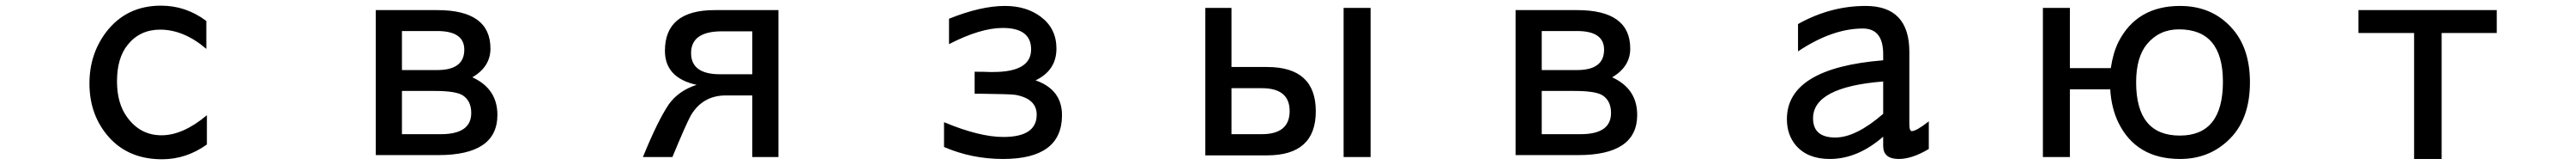

<svg xmlns="http://www.w3.org/2000/svg" viewBox="-20 -554 9040 578"><path d="M704.1 -480.5V-382.8Q625 -450.2 542 -450.2Q470.7 -450.2 427.7 -396.5Q390.6 -350.6 390.6 -268.6Q390.6 -191.4 426.8 -142.6Q472.7 -80.1 546.9 -80.1Q622.1 -80.1 706.1 -150.4V-47.9Q633.8 3.9 548.8 3.9Q432.6 3.9 363.3 -72.3Q293.9 -149.4 293.9 -261.7Q293.9 -363.3 351.6 -440.4Q422.9 -534.2 544.9 -534.2Q632.8 -534.2 704.1 -480.5Z M1298.8 -10.7V-518.6H1514.6Q1701.2 -518.6 1701.2 -383.8Q1701.2 -320.3 1637.7 -283.2Q1725.6 -243.2 1725.6 -151.4Q1725.6 -10.7 1518.6 -10.7ZM1390.6 -84H1527.3Q1633.8 -84 1633.8 -158.2Q1633.8 -200.2 1604.5 -219.7Q1580.1 -235.4 1505.9 -235.4H1390.6ZM1390.6 -308.6H1514.6Q1609.4 -308.6 1609.4 -379.9Q1609.4 -445.3 1514.6 -445.3H1390.6Z M2236.3 -3.9Q2288.1 -130.9 2327.1 -188.5Q2361.3 -236.3 2424.8 -256.8Q2313.5 -281.2 2313.5 -376Q2313.5 -518.6 2488.3 -518.6H2711.9V-3.9H2620.1V-219.7H2525.4Q2445.3 -218.8 2404.3 -149.4Q2386.7 -117.2 2339.8 -3.9ZM2620.1 -293.9V-444.3H2513.7Q2405.3 -444.3 2405.3 -368.2Q2405.3 -293.9 2506.8 -293.9Z M3293 -39.1V-126Q3417 -74.2 3501 -74.2Q3618.2 -74.2 3618.2 -152.3Q3618.2 -208 3543.9 -221.7Q3524.4 -224.6 3424.8 -225.6H3400.4V-302.7Q3438.5 -302.7 3453.1 -301.8Q3464.8 -301.8 3465.8 -301.8Q3598.6 -301.8 3598.6 -380.9Q3598.6 -456.1 3499 -456.1Q3420.9 -456.1 3310.5 -399.4V-488.3Q3421.9 -533.2 3506.8 -533.2Q3582 -533.2 3632.8 -495.1Q3687.5 -454.1 3687.5 -383.8Q3687.5 -307.6 3614.3 -272.5Q3707 -240.2 3707 -150.4Q3707 2.9 3500 2.9Q3390.6 2.9 3293 -39.1Z M4695.3 -3.9V-526.4H4790V-3.9ZM4301.8 -319.3H4426.8Q4597.7 -319.3 4597.7 -164.1Q4597.7 -9.8 4426.8 -9.8H4210V-526.4H4301.8ZM4301.8 -245.1V-84H4408.2Q4505.9 -84 4505.9 -165Q4505.9 -245.1 4408.2 -245.1Z M5298.8 -10.7V-518.6H5514.6Q5701.2 -518.6 5701.2 -383.8Q5701.2 -320.3 5637.7 -283.2Q5725.6 -243.2 5725.6 -151.4Q5725.6 -10.7 5518.6 -10.7ZM5390.6 -84H5527.3Q5633.8 -84 5633.8 -158.2Q5633.8 -200.2 5604.5 -219.7Q5580.1 -235.4 5505.9 -235.4H5390.6ZM5390.6 -308.6H5514.6Q5609.4 -308.6 5609.4 -379.9Q5609.4 -445.3 5514.6 -445.3H5390.6Z M6588.9 -75.2Q6499 2.9 6401.4 2.9Q6324.2 2.9 6283.2 -43.9Q6251 -81.1 6251 -136.7Q6251 -315.4 6588.9 -342.8V-364.3Q6588.9 -454.1 6517.6 -454.1Q6410.2 -454.1 6290 -374V-469.7Q6403.3 -533.2 6527.3 -533.2Q6680.7 -533.2 6680.7 -372.1V-118.2Q6680.7 -94.7 6689.5 -94.7Q6705.1 -94.7 6749 -128.9V-32.2Q6690.4 2.9 6643.6 2.9Q6588.9 2.9 6588.9 -43ZM6588.9 -268.6Q6342.8 -249 6342.8 -139.6Q6342.8 -72.3 6420.9 -72.3Q6493.2 -72.3 6588.9 -155.3Z M7385.7 -241.2H7244.1V-3.9H7149.4V-526.4H7244.1V-315.4H7387.7Q7395.5 -368.2 7414.1 -406.2Q7478.5 -533.2 7630.9 -533.2Q7746.1 -533.2 7816.4 -451.2Q7876 -381.8 7876 -265.6Q7876 -131.8 7797.9 -60.5Q7729.5 2.9 7630.9 2.9Q7476.6 2.9 7414.1 -125Q7389.6 -175.8 7385.7 -241.2ZM7627 -451.2Q7557.6 -451.2 7514.6 -399.4Q7476.6 -353.5 7476.6 -265.6Q7476.6 -79.1 7629.9 -79.1Q7781.2 -79.1 7781.2 -267.6Q7781.2 -451.2 7627 -451.2Z M8548.8 -438.5V2.9H8452.1V-438.5H8256.8V-518.6H8742.2V-438.5Z"/></svg>

Font: MotoyaLCedar
Style: W3 mono
Weight: 400
Version: Version 1.01